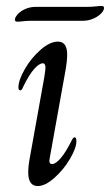

<svg xmlns="http://www.w3.org/2000/svg" viewBox="-20 -616 370 646"><path d="M75 -36Q75 -59 81 -89L129 -356Q133 -382 133 -388Q133 -403 124 -403Q112 -403 95 -384Q78 -365 58 -324Q54 -312 48 -312Q42 -312 42 -322Q42 -346 63.5 -383.5Q85 -421 116.5 -448.5Q148 -476 175 -476Q206 -476 206 -432Q206 -411 200 -377L148 -88L146 -75Q146 -64 155 -64Q167 -64 184 -83.5Q201 -103 221 -143Q226 -154 231 -154Q237 -154 237 -141Q237 -118 215.5 -81.5Q194 -45 163 -17.5Q132 10 107 10Q75 10 75 -36ZM30 -549Q30 -557 39 -567.5Q48 -578 64.5 -585.5Q81 -593 102 -593H277Q289 -593 302 -594.5Q315 -596 322 -596Q330 -596 330 -589Q330 -581 320.5 -571Q311 -561 294.5 -553.5Q278 -546 257 -546H82Q70 -546 57.5 -544.5Q45 -543 38 -543Q34 -543 32 -545Q30 -547 30 -549Z"/></svg>

Font: Charm
Style: Regular
Weight: 400
Designer: Katatrad Aksorn Co.,Ltd.
Foundry: Cadson Demak Co.,Ltd.
Version: Version 1.001